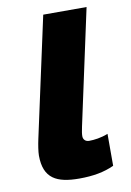

<svg xmlns="http://www.w3.org/2000/svg" viewBox="-83 -766 565 829"><g transform="rotate(-10 199.5 -352.0)"><path d="M197 10C258 10 307 1 350 -19V-159C320 -147 289 -143 267 -143C251 -143 241 -153 241 -168C241 -178 243 -190 247 -209L356 -714H166L52 -189C47 -166 42 -135 42 -118C42 -17 99 10 197 10Z"/></g></svg>

Font: Noto Sans UI Black
Style: Italic
Weight: 900
Italic angle: -372°
Designer: Monotype Design Team
Foundry: Monotype Imaging Inc.
Version: Version 1.901